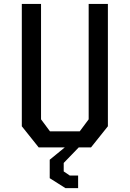

<svg xmlns="http://www.w3.org/2000/svg" viewBox="-20 -750 660 977"><path d="M91 -107.5V-730H188.8V-142.8L234.2 -81.8H385.8L431.2 -142.8V-730H529V-107.5L443.2 0H176.8ZM333.8 -19.7 380.7 0 304.2 79.2V122.3L335.2 143.3H377.5V207.2H312.8L233 156.7V62.8Z"/></svg>

Font: Monaspace Krypton Var ExLight
Style: Regular
Weight: 200
Designer: Riley Cran and the Lettermatic Team
Version: Version 1.200 (Monaspace Krypton Var)